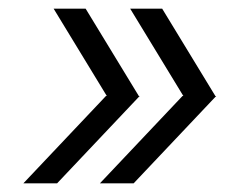

<svg xmlns="http://www.w3.org/2000/svg" viewBox="-20 -520 562 444"><path d="M178 -500 301 -298H303L112 -96H34L225 -298H227L104 -500ZM355 -500 478 -298H480L289 -96H211L402 -298H404L281 -500Z"/></svg>

Font: Figtree Light
Style: Italic
Weight: 300
Italic angle: -9.5°
Foundry: Erik Kennedy
Version: Version 2.001; ttfautohint (v1.8.4.7-5d5b);gftools[0.9.27]